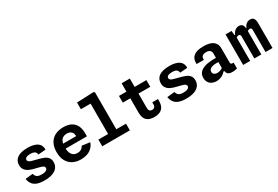

<svg xmlns="http://www.w3.org/2000/svg" viewBox="66 -1837 4208 2909"><g transform="rotate(-30 2170.0 -383.0)"><path d="M538.1 -386 408.6 -375.8Q405.2 -411.2 380.5 -428.4Q355.8 -445.6 305.1 -445.6Q258.9 -445.6 234.3 -432.3Q209.7 -419 209.7 -394Q209.7 -377.3 221.5 -366.6Q233.2 -355.9 255.7 -348.1Q278.1 -340.3 324.6 -328.6Q342.5 -324.2 355.5 -320.8Q423.7 -303.9 462.8 -287.6Q502 -271.3 526.6 -241.2Q551.2 -211 551.2 -161Q551.2 -107.2 522 -68.3Q492.7 -29.5 435.5 -8.8Q378.3 11.9 296.4 11.9Q221.8 11.9 172.2 -4.9Q122.5 -21.7 93.7 -57.7Q64.8 -93.7 54.5 -152.3L185.4 -166.4Q193.1 -136.7 208.2 -119.8Q223.2 -103 246.1 -96Q268.9 -88.9 304.6 -88.9Q340 -88.9 362.8 -96.4Q385.6 -103.8 395.9 -116.2Q406.2 -128.7 406.2 -144.1Q406.2 -161.9 392.2 -173.3Q378.2 -184.7 351.8 -193.1Q325.4 -201.6 269.5 -214.6L256.8 -217.4Q198.2 -230.8 158.2 -250.8Q118.2 -270.8 95.8 -303.1Q73.3 -335.4 73.3 -382.9Q73.3 -461 134.2 -503.6Q195 -546.2 313.9 -546.2Q388 -546.2 439.1 -527.9Q490.2 -509.7 515.5 -473.8Q540.7 -437.8 538.1 -386Z M940.2 -546.2Q1017.8 -546.2 1072.1 -519Q1126.4 -491.8 1154.8 -436.8Q1183.1 -381.7 1183.1 -299.2V-247.1H777.8V-331.2H1063.9L1043 -312.6V-332Q1043 -383.1 1014.5 -409.4Q985.9 -435.7 936.1 -435.7Q876.8 -435.7 843 -395.5Q809.2 -355.4 809.2 -268.3Q809.2 -185.5 841 -142.2Q872.9 -98.9 934.6 -98.9Q971.9 -98.9 999.5 -115Q1027.2 -131.2 1042.2 -164L1181.8 -144.4Q1162.8 -89 1124.8 -54Q1086.8 -18.9 1038 -3.5Q989.2 12 934.2 12Q853.7 12 792.8 -19.8Q732 -51.5 698.1 -114.4Q664.2 -177.3 664.2 -268.3Q664.2 -359.8 698.8 -422.2Q733.5 -484.5 795.7 -515.3Q857.8 -546.2 940.2 -546.2Z M1308.5 -117H1791.5V0H1308.5ZM1478.2 0 1478.6 -681.7 1501.1 -648.3H1308.9V-765L1605.7 -777.9L1622.2 -761.8L1621.8 0Z M2039.7 -680.1H2183.3V-164.4Q2183.3 -129.9 2199.2 -114.2Q2215.2 -98.6 2240.7 -98.6Q2265.7 -98.6 2281.7 -114Q2297.8 -129.5 2297.8 -163.2V-198H2397.4V-167.2Q2397.4 -105.7 2376.8 -66.1Q2356.2 -26.6 2316.2 -7.5Q2276.2 11.5 2216.8 11.5Q2127.4 11.5 2083.5 -31.7Q2039.7 -74.9 2039.7 -167ZM2389 -534.2V-417.2H1909V-534.2H2079.4H2093.9Z M3018.1 -386 2888.6 -375.8Q2885.2 -411.2 2860.5 -428.4Q2835.8 -445.6 2785.1 -445.6Q2738.9 -445.6 2714.3 -432.3Q2689.7 -419 2689.7 -394Q2689.7 -377.3 2701.5 -366.6Q2713.2 -355.9 2735.7 -348.1Q2758.1 -340.3 2804.6 -328.6Q2822.5 -324.2 2835.5 -320.8Q2903.7 -303.9 2942.8 -287.6Q2982 -271.3 3006.6 -241.2Q3031.2 -211 3031.2 -161Q3031.2 -107.2 3002 -68.3Q2972.7 -29.5 2915.5 -8.8Q2858.3 11.9 2776.4 11.9Q2701.8 11.9 2652.2 -4.9Q2602.5 -21.7 2573.7 -57.7Q2544.8 -93.7 2534.5 -152.3L2665.4 -166.4Q2673.1 -136.7 2688.2 -119.8Q2703.2 -103 2726.1 -96Q2748.9 -88.9 2784.6 -88.9Q2820 -88.9 2842.8 -96.4Q2865.6 -103.8 2875.9 -116.2Q2886.2 -128.7 2886.2 -144.1Q2886.2 -161.9 2872.2 -173.3Q2858.2 -184.7 2831.8 -193.1Q2805.4 -201.6 2749.5 -214.6L2736.8 -217.4Q2678.2 -230.8 2638.2 -250.8Q2598.2 -270.8 2575.8 -303.1Q2553.3 -335.4 2553.3 -382.9Q2553.3 -461 2614.2 -503.6Q2675 -546.2 2793.9 -546.2Q2868 -546.2 2919.1 -527.9Q2970.2 -509.7 2995.5 -473.8Q3020.7 -437.8 3018.1 -386Z M3613.9 -378.4V-140.8Q3613.9 -124 3618.3 -115.6Q3622.7 -107.2 3633.6 -104.4Q3644.5 -101.5 3665.8 -103.2V0Q3621 11.5 3582.3 11.5Q3540.3 11.5 3517.6 -1.5Q3494.8 -14.6 3486.5 -36.5Q3478.2 -58.3 3478.2 -90.3L3470.2 -99.7V-372.5Q3470.2 -400.1 3459.5 -417.2Q3448.7 -434.4 3429.8 -441.7Q3410.8 -449 3383.9 -449.3Q3357 -449.2 3337.6 -442.2Q3318.2 -435.2 3307.6 -420.5Q3297 -405.8 3296.9 -383.7L3296.8 -364.2H3169.4V-390.1Q3169.4 -463 3222.5 -504.6Q3275.7 -546.2 3390.5 -546.2Q3461.2 -546.2 3510.8 -529.3Q3560.3 -512.4 3587.1 -475.3Q3613.9 -438.2 3613.9 -378.4ZM3439.7 -226.6Q3395.1 -226.6 3364.4 -217.8Q3333.7 -209 3317.8 -192.2Q3301.8 -175.5 3301.8 -151.1Q3301.8 -132.4 3311 -118.8Q3320.1 -105.2 3337.1 -97.9Q3354.1 -90.6 3377.6 -90.6Q3407.5 -90.6 3435.7 -102.3Q3463.9 -114.1 3489.5 -135.5L3486.8 -63.2H3465.6L3459.2 -55.7Q3439.8 -34.9 3416.6 -20Q3393.5 -5 3364.9 3.5Q3336.3 12 3304.3 12Q3259.1 12 3224.5 -5.4Q3189.8 -22.8 3170.9 -55.2Q3151.9 -87.5 3151.9 -131Q3151.9 -203.8 3202.6 -241.7Q3253.3 -279.7 3327.4 -291Q3401.4 -302.4 3488.8 -299.5L3532.3 -214.8Q3508.8 -220.1 3486.9 -223.3Q3464.9 -226.6 3439.7 -226.6Z M3895.8 0H3773.3V-534.2H3878.3L3887.5 -437.5H3895.8ZM3969 0V-384.8Q3969 -406.2 3960.9 -415.3Q3952.8 -424.3 3938.2 -424.3Q3920.2 -424.3 3903.9 -413.7Q3887.6 -403 3868.2 -383.9Q3866.8 -382.2 3864.8 -380.4L3861.5 -459.2H3897.3Q3906.8 -481.7 3921.9 -500.9Q3937.1 -520.2 3959.8 -532.5Q3982.4 -544.8 4011.2 -544.8Q4051.7 -544.8 4071.5 -518.2Q4091.4 -491.6 4091.4 -433.9V0ZM4164.7 0V-384.8Q4164.7 -406.2 4156.5 -415.3Q4148.4 -424.3 4133.4 -424.3Q4115.6 -424.3 4099.7 -414Q4083.8 -403.6 4064.8 -384.6L4060.9 -380.4L4057.6 -459.2H4096.3Q4105.3 -482.1 4119.9 -501.3Q4134.4 -520.6 4156.2 -532.7Q4178.1 -544.8 4206.8 -544.8Q4247.3 -544.8 4267.2 -518.2Q4287.1 -491.6 4287.1 -433.9V0Z"/></g></svg>

Font: Monaspace Neon Var
Style: Regular
Weight: 400
Designer: Riley Cran and the Lettermatic Team
Version: Version 1.000 (Monaspace Neon Var)